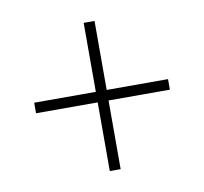

<svg xmlns="http://www.w3.org/2000/svg" viewBox="-60 -649 629 592"><g transform="rotate(-10 255.0 -353.0)"><path d="M272 -369H464V-336H272V-121H238V-336H45V-369H238V-585H272Z"/></g></svg>

Font: Noto Sans Khmer SemiCondensed ExtraLight
Style: Regular
Weight: 200
Width: 4
Designer: Danh Hong and the Monotype Design Team
Foundry: Monotype Imaging Inc.
Version: Version 2.004; ttfautohint (v1.8.4.7-5d5b)